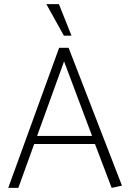

<svg xmlns="http://www.w3.org/2000/svg" viewBox="-20 -912 632 932"><path d="M205 -892H266L327 -739H290ZM291 -614 160 -252H427ZM313 -680 572 -11 522 0 441 -213H146L69 0H20L267 -680Z"/></svg>

Font: Palanquin Thin
Style: Regular
Weight: 250
Designer: Pria Ravichandran
Version: Version 1.001